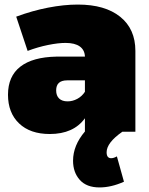

<svg xmlns="http://www.w3.org/2000/svg" viewBox="-20 -577 652 841"><path d="M447 90Q447 116 467 116Q478 116 492 108L523 219Q467 244 416 244Q359 244 329.5 211Q300 178 300 127Q300 60 352 -1V-59Q302 10 198 10Q112 10 63.5 -36.5Q15 -83 15 -162Q15 -243 69 -285Q123 -327 227 -329H352Q351 -358 329.5 -373.5Q308 -389 267 -389Q235 -389 190.5 -380Q146 -371 101 -354L51 -504Q121 -530 190.5 -543.5Q260 -557 321 -557Q440 -557 506.5 -503.5Q573 -450 573 -354V0H516Q447 48 447 90ZM352 -175V-225H274Q226 -225 226 -181Q226 -158 239 -145.5Q252 -133 276 -133Q298 -133 318.5 -144Q339 -155 352 -175Z"/></svg>

Font: Argentum Sans Black
Style: Regular
Weight: 900
Designer: Julieta Ulanovsky (Modified by Cristiano Sobral)
Foundry: Julieta Ulanovsky
Version: Version 1.000; ttfautohint (v1.5.65-e2d9)